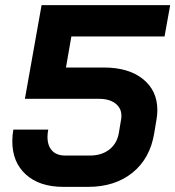

<svg xmlns="http://www.w3.org/2000/svg" viewBox="-20 -720 683 748"><path d="M28 -169Q28 -194 32 -215H168Q165 -200 165 -187Q165 -152 183 -133Q201 -114 234 -114H330Q376 -114 406 -137.5Q436 -161 443 -202L452 -256Q453 -261 453 -269Q453 -299 429.5 -317Q406 -335 366 -335H77L142 -700H643L621 -578H258L237 -457H384Q481 -457 537 -412Q593 -367 593 -291Q593 -274 590 -256L581 -202Q565 -103 496.5 -47.5Q428 8 323 8H227Q134 8 81 -40Q28 -88 28 -169Z"/></svg>

Font: Bai Jamjuree
Style: Bold Italic
Weight: 700
Italic angle: -10°
Designer: Katatrad Aksorn Co.,Ltd.
Foundry: Cadson Demak Co.,Ltd.
Version: Version 1.000; ttfautohint (v1.6)